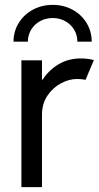

<svg xmlns="http://www.w3.org/2000/svg" viewBox="-20 -764 406 784"><path d="M67.4 -517.6H151.4V-438.5H153.8Q179.7 -478 219.5 -501.7Q259.3 -525.4 310.5 -525.4Q326.2 -525.4 341.3 -523.2Q356.4 -521 363.3 -518.6L329.1 -437.5Q326.2 -439 315.7 -440.2Q305.2 -441.4 293 -441.4Q261.7 -441.4 228.5 -423.6Q195.3 -405.8 173.3 -372.8Q151.4 -339.8 151.4 -295.9V0H67.4ZM354.5 -593.8H295.9Q295.9 -620.6 282.7 -642.8Q269.5 -665 246.3 -677.7Q223.1 -690.4 195.3 -690.4Q167 -690.4 143.8 -677.7Q120.6 -665 107.2 -642.8Q93.8 -620.6 93.8 -593.8H35.2Q35.2 -635.7 56.4 -670.2Q77.6 -704.6 114.3 -724.4Q150.9 -744.1 195.3 -744.1Q239.7 -744.1 276.1 -724.4Q312.5 -704.6 333.5 -670.2Q354.5 -635.7 354.5 -593.8Z"/></svg>

Font: Reddit Sans Strawberry
Style: Regular
Weight: 400
Designer: Stephen Hutchings
Foundry: Reddit
Version: Version 1.013